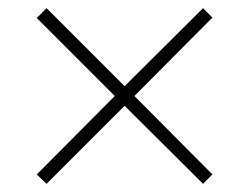

<svg xmlns="http://www.w3.org/2000/svg" viewBox="-20 -588 610 470"><path d="M477 -568 285 -377 94 -568 70 -544 261 -353 70 -161 94 -138 285 -329 477 -138 500 -161 309 -353 500 -545Z"/></svg>

Font: Noto Sans Arabic ExtLt
Style: Regular
Weight: 200
Designer: Monotype Design Team, Nadine Chahine, Nizar Qandah and Khaled Hosny
Foundry: Monotype Imaging Inc.
Version: Version 2.012